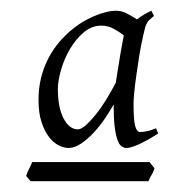

<svg xmlns="http://www.w3.org/2000/svg" viewBox="-20 -624 326 358"><path d="M256.8 -286.1H37.1L28.8 -295.9Q31.2 -303.7 34.2 -309.1Q37.1 -314.5 40 -321.8H258.8L268.1 -310.1Q265.6 -302.2 262.5 -297.6Q259.3 -293 256.8 -286.1ZM195.8 -469.7Q197.8 -481.9 200 -495.4Q202.1 -508.8 204.1 -521Q206.1 -533.2 208 -543Q210 -552.7 210.9 -558.1Q202.6 -564.5 192.1 -570.3Q181.6 -576.2 168.9 -576.2Q150.9 -576.2 136 -563.5Q121.1 -550.8 110.4 -532.5Q99.6 -514.2 93.8 -493.7Q87.9 -473.1 87.9 -458Q87.9 -423.3 98.6 -403.1Q109.4 -382.8 125 -382.8Q131.3 -382.8 140.1 -390.6Q148.9 -398.4 158.9 -410.9Q168.9 -423.3 178.5 -439Q188 -454.6 195.8 -469.7ZM215.8 -348.1Q210.9 -348.1 206.5 -351.3Q202.1 -354.5 199 -363.3Q195.8 -372.1 193.8 -387.9Q191.9 -403.8 191.9 -429.2Q185.1 -417 175.5 -402.8Q166 -388.7 154.5 -376.5Q143.1 -364.3 131.1 -356.2Q119.1 -348.1 107.9 -348.1Q99.1 -348.1 89.4 -353Q79.6 -357.9 71.3 -368.7Q63 -379.4 57.4 -396.5Q51.8 -413.6 51.8 -438Q51.8 -480.5 71 -516.8Q90.3 -553.2 127.9 -579.1Q135.3 -584 143.8 -588.4Q152.3 -592.8 161.1 -596.2Q169.9 -599.6 179 -601.8Q188 -604 195.8 -604Q207 -604 217 -598.6Q227.1 -593.3 235.4 -587.9Q246.6 -596.7 262.2 -604L267.1 -594.2Q262.7 -590.8 259.5 -587.9Q256.3 -585 254.2 -581.3Q252 -577.6 250.5 -572.3Q249 -566.9 247.1 -558.1Q242.7 -539.1 239.5 -519Q236.3 -499 233.9 -481.4Q231.4 -463.9 230.2 -450.4Q229 -437 229 -431.2Q229 -400.9 231.9 -389.4Q234.9 -377.9 241.2 -377.9Q246.6 -377.9 253.4 -379.2Q260.3 -380.4 271 -384.8L274.9 -375Q252.4 -360.8 238 -354.5Q223.6 -348.1 215.8 -348.1Z"/></svg>

Font: Akkhara
Style: Italic
Weight: 400
Italic angle: -7°
Designer: J. Victor Gaultney
Version: Version 1.00 June 13, 2006, initial release